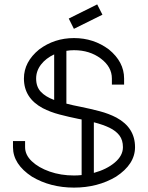

<svg xmlns="http://www.w3.org/2000/svg" viewBox="-20 -854 674 874"><path d="M316.4 -722.7 293 -769.5 422.4 -834 446.3 -787.1ZM316.9 0Q209 0 125.5 -49.8Q39.1 -106.4 39.1 -184.1V-211.9H94.2V-184.1Q94.2 -148.9 124.8 -119.9Q155.3 -90.8 206.1 -73Q256.8 -55.2 316.9 -55.2Q334.5 -55.2 351.6 -57.1V-310.1L336.4 -313Q293 -321.8 251 -332.8Q209 -343.8 174.3 -361.8Q88.9 -407.7 88.9 -496.6Q88.9 -572.3 158.2 -628.9Q227.5 -680.7 316.9 -680.7Q406.2 -680.7 475.6 -628.9Q544.9 -572.3 544.9 -496.6V-468.8H489.3V-496.6Q489.3 -549.8 438.7 -587.6Q388.2 -625.5 316.9 -625.5Q298.8 -625.5 282.2 -622.6V-382.3Q312 -374.5 347.7 -367.7Q391.1 -358.9 433.1 -347.9Q475.1 -336.9 509.8 -318.8Q594.7 -272.9 594.7 -184.1Q594.7 -106.4 508.3 -49.8Q424.8 0 316.9 0ZM226.6 -398.9V-606.4Q189 -588.9 166.7 -560.1Q144.5 -531.2 144.5 -496.6Q144.5 -459 165.8 -436.3Q187 -413.6 226.6 -398.9ZM407.2 -66.9Q465.8 -83 502.7 -114.3Q539.6 -145.5 539.6 -184.1Q539.6 -216.3 523.7 -237.3Q507.8 -258.3 478.5 -272.5Q449.2 -286.6 407.2 -297.4Z"/></svg>

Font: X Company
Style: Regular
Weight: 400
Designer: GGBotNet
Foundry: GGBotNet
Version: 0.90